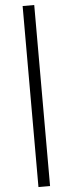

<svg xmlns="http://www.w3.org/2000/svg" viewBox="-73 -996 479 1264"><g transform="rotate(-5 166.5 -364.0)"><path d="M204.6 -961.9V234.4H127.9V-961.9Z"/></g></svg>

Font: Inter-Regular
Style: Regular
Weight: 400
Designer: Rasmus Andersson
Foundry: rsms
Version: Version 4.000;git-a52131595